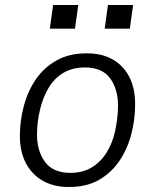

<svg xmlns="http://www.w3.org/2000/svg" viewBox="-20 -733 618 763"><path d="M250 10Q195 10 152 -13.5Q109 -37 84 -82.5Q59 -128 59 -193Q59 -254 75 -313Q91 -372 123 -418.5Q155 -465 205 -493Q255 -521 323 -521H328Q384 -521 426.5 -497.5Q469 -474 493 -429Q517 -384 517 -319Q517 -257 501.5 -198.5Q486 -140 454 -93Q422 -46 373 -18Q324 10 256 10ZM260 -46Q309 -46 345 -68Q381 -90 404 -127.5Q427 -165 437 -210Q443 -238 446 -264Q449 -290 449 -313Q449 -379 417.5 -422Q386 -465 317 -465Q268 -465 232 -443.5Q196 -422 173.5 -384.5Q151 -347 140 -301Q133 -273 130 -247Q127 -221 127 -198Q127 -133 159 -89.5Q191 -46 260 -46ZM178 -619 191 -713H291L278 -619ZM396 -619 409 -713H509L496 -619Z"/></svg>

Font: Chivo ExtraLight
Style: Italic
Weight: 250
Italic angle: -8.05°
Designer: Hector Gatti
Foundry: Omnibus-Type
Version: Version 2.002